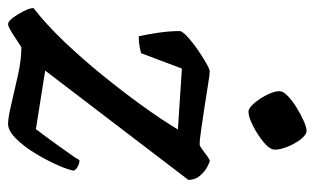

<svg xmlns="http://www.w3.org/2000/svg" viewBox="-187 -608 780 476"><g transform="rotate(90 203.0 -370.0)"><path d="M25 0Q18 0 9 -12Q0 -24 -7.5 -39Q-15 -54 -15 -63Q25 -94 67.5 -138.5Q110 -183 151 -233.5Q192 -284 227 -332.5Q262 -381 286 -421L135 -431L97 -330Q91 -328 80 -326Q69 -324 55 -324Q51 -341 46.5 -370Q42 -399 42 -427Q45 -435 58.5 -447Q72 -459 89.5 -471Q107 -483 122 -491.5Q137 -500 142 -500Q149 -500 173 -496Q197 -492 227.5 -487.5Q258 -483 284.5 -479Q311 -475 323 -475Q327 -475 335.5 -481.5Q344 -488 352.5 -494Q361 -500 364 -500Q367 -500 378.5 -494Q390 -488 400.5 -476Q411 -464 411 -447L140 -92L285 -69Q289 -74 299.5 -88Q310 -102 322.5 -119.5Q335 -137 346 -152.5Q357 -168 362 -177Q371 -177 378.5 -172.5Q386 -168 388 -163Q386 -149 374 -122Q362 -95 345 -67Q328 -39 308.5 -19.5Q289 0 272 0Q257 0 223.5 -8Q190 -16 151.5 -24.5Q113 -33 82 -33Q67 -23 49 -11.5Q31 0 25 0ZM242 -596Q233 -596 221 -610Q209 -624 200 -642Q191 -660 191 -673Q191 -682 203 -693.5Q215 -705 232 -715.5Q249 -726 265 -733Q281 -740 289 -740Q299 -740 310 -726Q321 -712 328.5 -693.5Q336 -675 336 -662Q336 -649 318 -634Q300 -619 277.5 -607.5Q255 -596 242 -596Z"/></g></svg>

Font: Texturina 72pt 72pt SemiBold
Style: Italic
Weight: 600
Italic angle: -11°
Designer: Guillermo Torres Carreño
Foundry: Omnibus-Type
Version: Version 1.002; ttfautohint (v1.8.3)